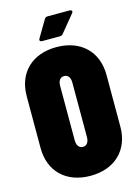

<svg xmlns="http://www.w3.org/2000/svg" viewBox="-131 -952 746 1032"><g transform="rotate(-15 242.0 -436.0)"><path d="M177 -759H276C284 -759 289 -762 294 -768L371 -862C374 -865 375 -868 375 -871C375 -876 370 -880 362 -880H240C232 -880 226 -877 222 -870L167 -777C165 -774 164 -771 164 -768C164 -762 169 -759 177 -759ZM242 8C376 8 464 -75 464 -206V-494C464 -625 376 -708 242 -708C107 -708 20 -625 20 -494V-206C20 -75 107 8 242 8ZM242 -153C220 -153 208 -171 208 -198V-502C208 -529 220 -547 242 -547C264 -547 276 -529 276 -502V-198C276 -171 264 -153 242 -153Z"/></g></svg>

Font: Barlow Condensed Black
Style: Regular
Weight: 900
Width: 3
Designer: Jeremy Tribby
Foundry: Tribby Type
Version: Version 1.422;hotconv 1.0.109;makeotfexe 2.5.65596